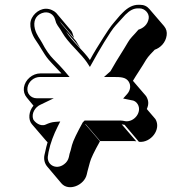

<svg xmlns="http://www.w3.org/2000/svg" viewBox="-20 -674 718 803"><path d="M80 -308C78 -292 82 -278 92 -266L120 -232C100 -209 97 -174 113 -155L174 -84L179 -79C175 -66 172 -53 169 -39L166 -26C162 -8 167 10 177 22L237 93C267 128 333 101 343 55L346 42C348 34 352 21 356 5C360 -11 374 -40 398 -83L337 -154L338 -155L399 -84H534C540 -84 545 -84 550 -83L489 -154L501 -152L561 -81C610 -75 656 -133 630 -176L594 -218C603 -238 602 -254 591 -272L536 -336C546 -354 578 -401 591 -424C601 -440 615 -453 627 -466C651 -474 673 -496 677 -526C679 -540 676 -553 666 -565L605 -636C595 -648 582 -654 565 -654H559C536 -654 515 -643 494 -622C486 -614 478 -606 472 -598C447 -568 447 -571 413 -518C392 -485 372 -453 356 -423C330 -462 280 -502 256 -543L316 -473C307 -488 301 -497 298 -502L238 -573C235 -578 231 -582 229 -586L290 -515L285 -529C283 -537 280 -544 275 -549L215 -620C210 -625 204 -629 197 -632C162 -648 128 -626 114 -600C96 -569 116 -525 128 -508C148 -480 163 -449 182 -426C200 -405 223 -383 237 -367H149C116 -367 85 -341 80 -308ZM95 -308C99 -333 122 -352 147 -352H271L249 -378C237 -392 222 -408 204 -426C187 -443 171 -466 156 -495C147 -512 133 -527 126 -553C118 -585 129 -609 155 -619C184 -630 205 -612 210 -594L215 -578C224 -560 228 -560 242 -535C252 -518 268 -498 293 -472C317 -447 334 -427 343 -414L356 -394L369 -417C388 -452 442 -545 464 -568C477 -582 490 -597 504 -612C523 -631 539 -639 557 -639H563C586 -639 605 -618 602 -597C598 -571 579 -556 559 -550C552 -542 540 -528 532 -520C518 -505 514 -494 500 -472C470 -425 460 -407 442 -376L415 -352H455C486 -352 506 -351 518 -333C529 -316 525 -296 512 -281L495 -262L529 -255C541 -254 550 -248 556 -238C575 -206 542 -163 505 -167L494 -169C488 -170 482 -170 475 -170H334L326 -162C303 -120 286 -86 281 -67C277 -50 274 -39 271 -31L268 -17C265 -5 259 5 248 13C214 39 172 14 181 -25L183 -38C191 -77 205 -112 221 -144L232 -166L208 -164C196 -163 184 -159 171 -153C149 -143 125 -163 119 -175C110 -200 128 -226 147 -235L205 -263H134C109 -263 91 -283 95 -308Z"/></svg>

Font: AppleStorm
Style: ShdXbdIta
Weight: 800
Foundry: Cannot Into Space Fonts
Version: Version 1.01